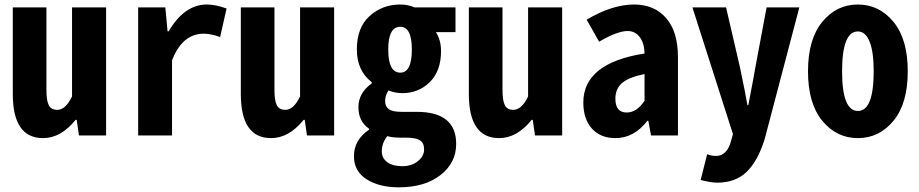

<svg xmlns="http://www.w3.org/2000/svg" viewBox="-20 -594 4032 842"><path d="M168.9 11.7Q36.1 11.7 36.1 -181.6V-561.5H183.6V-200.2Q183.6 -153.3 193.8 -132.8Q204.1 -112.3 231.4 -112.3Q267.6 -112.3 295.9 -170.9V-561.5H445.3V0H326.2L316.4 -68.4H311.5Q247.1 11.7 168.9 11.7Z M585.9 0V-561.5H705.1L714.8 -457H719.7Q789.1 -574.2 886.7 -574.2Q925.8 -574.2 973.6 -556.6L945.3 -431.6Q904.3 -446.3 874 -446.3Q779.3 -446.3 734.4 -329.1V0Z M1168.9 11.7Q1036.1 11.7 1036.1 -181.6V-561.5H1183.6V-200.2Q1183.6 -153.3 1193.8 -132.8Q1204.1 -112.3 1231.4 -112.3Q1267.6 -112.3 1295.9 -170.9V-561.5H1445.3V0H1326.2L1316.4 -68.4H1311.5Q1247.1 11.7 1168.9 11.7Z M1728.5 227.5Q1643.6 227.5 1587.9 192.4Q1532.2 157.2 1532.2 90.8Q1532.2 19.5 1598.6 -25.4V-29.3Q1551.8 -61.5 1551.8 -124Q1551.8 -186.5 1610.4 -228.5V-233.4Q1544.9 -284.2 1544.9 -377Q1544.9 -473.6 1601.1 -523.9Q1657.2 -574.2 1735.4 -574.2Q1769.5 -574.2 1797.9 -561.5H1977.5V-453.1H1891.6Q1914.1 -418 1914.1 -370.1Q1914.1 -282.2 1864.7 -233.9Q1815.4 -185.5 1744.1 -185.5Q1713.9 -185.5 1683.6 -197.3Q1668.9 -174.8 1668.9 -151.4Q1668.9 -127 1685.1 -115.2Q1701.2 -103.5 1741.2 -103.5H1807.6Q1980.5 -103.5 1980.5 37.1Q1980.5 120.1 1911.6 173.8Q1842.8 227.5 1728.5 227.5ZM1735.4 -275.4Q1786.1 -275.4 1786.1 -377Q1786.1 -476.6 1735.4 -476.6Q1682.6 -476.6 1682.6 -377Q1682.6 -275.4 1735.4 -275.4ZM1744.1 134.8Q1785.2 134.8 1812.5 112.8Q1839.8 90.8 1839.8 61.5Q1839.8 32.2 1821.3 21Q1802.7 9.8 1762.7 9.8H1743.2Q1699.2 9.8 1678.7 2.9Q1654.3 33.2 1654.3 69.3Q1654.3 99.6 1678.2 117.2Q1702.1 134.8 1744.1 134.8Z M2168.9 11.7Q2036.1 11.7 2036.1 -181.6V-561.5H2183.6V-200.2Q2183.6 -153.3 2193.8 -132.8Q2204.1 -112.3 2231.4 -112.3Q2267.6 -112.3 2295.9 -170.9V-561.5H2445.3V0H2326.2L2316.4 -68.4H2311.5Q2247.1 11.7 2168.9 11.7Z M2678.7 11.7Q2613.3 11.7 2575.7 -30.3Q2538.1 -72.3 2538.1 -144.5Q2538.1 -317.4 2806.6 -359.4Q2805.7 -404.3 2785.6 -431.2Q2765.6 -458 2732.4 -458Q2687.5 -458 2607.4 -411.1L2552.7 -507.8Q2665 -574.2 2760.7 -574.2Q2849.6 -574.2 2901.4 -514.6Q2953.1 -455.1 2953.1 -342.8V0H2835L2823.2 -64.5H2819.3Q2760.7 11.7 2678.7 11.7ZM2728.5 -100.6Q2772.5 -100.6 2806.6 -152.3V-269.5Q2736.3 -254.9 2707.5 -229.5Q2678.7 -204.1 2678.7 -161.1Q2678.7 -100.6 2728.5 -100.6Z M3126 207Q3097.7 207 3052.7 195.3L3081.1 82Q3096.7 89.8 3121.1 89.8Q3144.5 89.8 3161.1 72.8Q3177.7 55.7 3185.5 25.4L3194.3 -5.9L3016.6 -561.5H3164.1L3224.6 -300.8Q3250 -179.7 3257.8 -132.8H3261.7Q3290 -280.3 3293 -300.8L3341.8 -561.5H3485.4L3333 17.6Q3302.7 113.3 3253.9 160.2Q3205.1 207 3126 207Z M3898.4 -64.5Q3835.9 11.7 3742.2 11.7Q3648.4 11.7 3585.9 -64.5Q3523.4 -140.6 3523.4 -281.2Q3523.4 -421.9 3585.9 -498Q3648.4 -574.2 3742.2 -574.2Q3835.9 -574.2 3898.4 -498Q3960.9 -421.9 3960.9 -281.2Q3960.9 -140.6 3898.4 -64.5ZM3811.5 -281.2Q3811.5 -367.2 3793.5 -411.6Q3775.4 -456.1 3742.2 -456.1Q3672.9 -456.1 3672.9 -281.2Q3672.9 -107.4 3742.2 -107.4Q3811.5 -107.4 3811.5 -281.2Z"/></svg>

Font: Gen Shin Gothic Monospace Bold
Style: Bold
Weight: 700
Designer: [Source Han Sans]
Ryoko NISHIZUKA  (kana & ideographs); Paul D. Hunt (Latin, Greek & Cyrillic); Wenlong ZHANG  (bopomofo
Version: Version 1.002.20150607